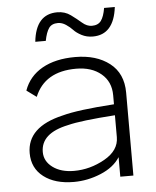

<svg xmlns="http://www.w3.org/2000/svg" viewBox="-52 -748 654 803"><g transform="rotate(-5 275.5 -347.0)"><path d="M276 -510Q365 -510 420.5 -467Q476 -424 476 -343V-87V5H421V-77Q395 -36 339.5 -13Q284 10 226 10Q147 10 99.5 -26.5Q52 -63 52 -126Q52 -236 203 -271Q269 -289 421 -299V-337Q421 -394 381 -427.5Q341 -461 276 -461Q144 -461 102 -358L61 -388Q82 -447 137.5 -478.5Q193 -510 276 -510ZM107 -126Q107 -87 141.5 -61.5Q176 -36 231 -36Q298 -36 359.5 -70.5Q421 -105 421 -161V-253Q276 -243 222 -229Q107 -205 107 -126ZM116 -588Q128 -703 218 -703Q250 -703 274 -685.5Q298 -668 317.5 -651Q337 -634 358 -634Q384 -634 396.5 -651Q409 -668 415 -704H460Q446 -589 358 -589Q332 -589 311 -600Q290 -611 278.5 -623.5Q267 -636 250.5 -647Q234 -658 217 -658Q191 -658 179 -641Q167 -624 160 -588Z"/></g></svg>

Font: Human Sans Light
Style: Regular
Weight: 300
Designer: Tim Radville
Foundry: Continuum
Version: Version 1.000;FEAKit 1.0